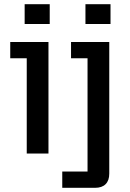

<svg xmlns="http://www.w3.org/2000/svg" viewBox="-20 -735 622 919"><path d="M108 -456H29V-534H212V0H108ZM98 -715H218V-620H98ZM278 86H399V-456H320V-534H503V96Q503 129 485.5 146.5Q468 164 435 164H278ZM389 -715H509V-620H389Z"/></svg>

Font: Mozilla Text BETA Medium
Style: Regular
Weight: 500
Designer: Studio DRAMA
Foundry: Studio DRAMA
Version: Version 0.100